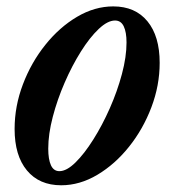

<svg xmlns="http://www.w3.org/2000/svg" viewBox="-20 -554 532 585"><path d="M166.5 10.5Q99.5 10.5 62 -34.8Q24.5 -80 24.5 -161Q24.5 -230.5 49.8 -297Q75 -363.5 118 -417.2Q161 -471 214.8 -502.8Q268.5 -534.5 325 -534.5Q392 -534.5 429.2 -489.2Q466.5 -444 466.5 -362.5Q466.5 -293.5 441.2 -227Q416 -160.5 373.2 -107Q330.5 -53.5 276.8 -21.5Q223 10.5 166.5 10.5ZM161 -32.5Q183 -32.5 210 -59Q237 -85.5 264.2 -128.8Q291.5 -172 314.5 -224Q337.5 -276 351.5 -328.5Q365.5 -381 365.5 -424.5Q365.5 -456 357 -473.8Q348.5 -491.5 330.5 -491.5Q308 -491.5 280.8 -465.8Q253.5 -440 226.5 -397Q199.5 -354 177 -302.2Q154.5 -250.5 140.8 -198Q127 -145.5 127 -101Q127 -68.5 135.2 -50.5Q143.5 -32.5 161 -32.5Z"/></svg>

Font: Libre Caslon Condensed SemiBold Italic
Style: Regular
Weight: 600
Italic angle: -22.583°
Designer: Pablo Impallari, Rodrigo Fuenzalida, Katja Schimmel, Ertekin Erdin
Foundry: Pablo Impallari, Rodrigo Fuenzalida
Version: Version 2.000; ttfautohint (v1.8.4.7-5d5b);gftools[0.9.33]